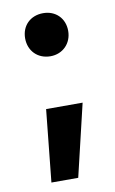

<svg xmlns="http://www.w3.org/2000/svg" viewBox="-72 -525 398 663"><g transform="rotate(-10 127.5 -193.5)"><path d="M127 -333C170 -333 202 -365 202 -409C202 -453 171 -484 127 -484C82 -484 51 -453 51 -409C51 -365 82 -333 127 -333ZM54 97H148L208 -156H80Z"/></g></svg>

Font: Arthouse Owned
Style: Bold
Weight: 700
Designer: Jeremy Tribby
Foundry: Tribby Type
Version: Version 1.000;PS 001.000;hotconv 1.0.88;makeotf.lib2.5.64775